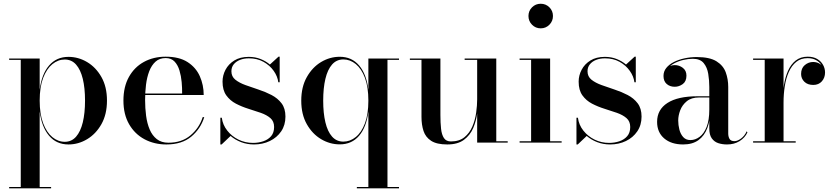

<svg xmlns="http://www.w3.org/2000/svg" viewBox="-20 -780 4554 1050"><path d="M30 250V242.5H93.5V-452.5H30V-460H197V-289.5Q208 -375 248.5 -422Q289 -469 354.5 -469Q408.5 -469 456.5 -440.5Q504.5 -412 534.8 -358.5Q565 -305 565 -230Q565 -155 534.8 -101.2Q504.5 -47.5 456.5 -18.8Q408.5 10 354.5 10Q289 10 248.5 -37.5Q208 -85 197 -170.5V242.5H259.5V250ZM334 -4.5Q371.5 -4.5 396 -32.5Q420.5 -60.5 432.8 -111Q445 -161.5 445 -230Q445 -298.5 432.8 -348.8Q420.5 -399 396 -426.8Q371.5 -454.5 334 -454.5Q297.5 -454.5 266.2 -429Q235 -403.5 216 -353.8Q197 -304 197 -230Q197 -156 216 -106Q235 -56 266.2 -30.2Q297.5 -4.5 334 -4.5Z M890 10Q823.5 10 770.2 -18.5Q717 -47 686 -100.8Q655 -154.5 655 -230Q655 -305.5 685 -359.2Q715 -413 767.2 -441.5Q819.5 -470 886 -470Q960 -470 1005.8 -440.5Q1051.5 -411 1072.8 -363Q1094 -315 1094 -260.5H722V-268.5H976Q976.5 -297.5 973.5 -331Q970.5 -364.5 961.5 -394.5Q952.5 -424.5 934.5 -443.5Q916.5 -462.5 886 -462.5Q852.5 -462.5 830.8 -443Q809 -423.5 796.2 -390.5Q783.5 -357.5 778.5 -316.8Q773.5 -276 773.5 -233Q773.5 -188.5 779 -146.8Q784.5 -105 798.5 -72Q812.5 -39 837.5 -19.2Q862.5 0.5 901 0.5Q974 0.5 1022 -40Q1070 -80.5 1088.5 -139.5H1097Q1077.5 -76 1026.2 -33Q975 10 890 10Z M1185 10V-136H1193Q1198 -97 1222.8 -65.8Q1247.5 -34.5 1284.2 -16.5Q1321 1.5 1363.5 1.5Q1393.5 1.5 1420 -7.5Q1446.5 -16.5 1462.8 -35.5Q1479 -54.5 1479 -85.5Q1479 -116.5 1458.8 -134Q1438.5 -151.5 1406.5 -162.8Q1374.5 -174 1338.2 -185.2Q1302 -196.5 1270 -213.2Q1238 -230 1217.5 -258.5Q1197 -287 1197 -333.5Q1197 -367.5 1213.2 -398.5Q1229.5 -429.5 1261.2 -449.2Q1293 -469 1340.5 -469Q1376 -469 1405.2 -457.2Q1434.5 -445.5 1456 -427L1503 -470H1509.5V-330H1502Q1498 -362.5 1476.8 -392.5Q1455.5 -422.5 1421 -441.8Q1386.5 -461 1341 -461Q1314 -461 1292.5 -452.5Q1271 -444 1258.2 -428.2Q1245.5 -412.5 1245.5 -390Q1245.5 -361.5 1267 -344.2Q1288.5 -327 1322.2 -314.8Q1356 -302.5 1393.5 -290.2Q1431 -278 1464.8 -260.5Q1498.5 -243 1519.8 -215Q1541 -187 1541 -142.5Q1541 -96 1517.8 -61.8Q1494.5 -27.5 1455.5 -8.8Q1416.5 10 1369 10Q1331.5 10 1298.8 -2.5Q1266 -15 1241 -36.5L1192 10Z M1931.5 250V242.5H1994.5V-170Q1984 -84.5 1943.8 -37.5Q1903.5 9.5 1838 9.5Q1784 9.5 1736 -19Q1688 -47.5 1657.8 -101Q1627.5 -154.5 1627.5 -229.5Q1627.5 -304.5 1657.8 -358.2Q1688 -412 1736 -440.8Q1784 -469.5 1838 -469.5Q1903.5 -469.5 1943.8 -422.2Q1984 -375 1994.5 -289.5V-460H2162V-452.5H2099V242.5H2162V250ZM1858 -5.5Q1894.5 -5.5 1925.8 -30.8Q1957 -56 1975.8 -105.8Q1994.5 -155.5 1994.5 -229.5Q1994.5 -304 1975.8 -354Q1957 -404 1925.8 -429.5Q1894.5 -455 1858 -455Q1820.5 -455 1796 -427.2Q1771.5 -399.5 1759.5 -348.8Q1747.5 -298 1747.5 -229.5Q1747.5 -161.5 1759.5 -111Q1771.5 -60.5 1796 -33Q1820.5 -5.5 1858 -5.5Z M2426 10Q2368.5 10 2338 -9.8Q2307.5 -29.5 2296.2 -63.5Q2285 -97.5 2285 -141V-452.5H2221.5V-460H2388.5V-151Q2388.5 -109 2392 -76.2Q2395.5 -43.5 2407.8 -25Q2420 -6.5 2446 -6.5Q2491.5 -6.5 2519.8 -29.5Q2548 -52.5 2563.2 -88.2Q2578.5 -124 2584 -163.8Q2589.5 -203.5 2589.5 -236.5L2595 -240Q2595 -205 2589.8 -162Q2584.5 -119 2567.8 -79.8Q2551 -40.5 2517 -15.2Q2483 10 2426 10ZM2589.5 0V-452.5H2521V-460H2694V-7.5H2756.5V0Z M2937 -625Q2909 -625 2889.5 -644.8Q2870 -664.5 2870 -692.5Q2870 -720.5 2889.5 -740Q2909 -759.5 2937 -759.5Q2965 -759.5 2984.5 -740Q3004 -720.5 3004 -692.5Q3004 -664.5 2984.5 -644.8Q2965 -625 2937 -625ZM2988.5 -460V-7.5H3051.5V0H2821.5V-7.5H2884.5V-452.5H2821.5V-460Z M3132.5 10V-136H3140.5Q3145.5 -97 3170.2 -65.8Q3195 -34.5 3231.8 -16.5Q3268.5 1.5 3311 1.5Q3341 1.5 3367.5 -7.5Q3394 -16.5 3410.2 -35.5Q3426.5 -54.5 3426.5 -85.5Q3426.5 -116.5 3406.2 -134Q3386 -151.5 3354 -162.8Q3322 -174 3285.8 -185.2Q3249.5 -196.5 3217.5 -213.2Q3185.5 -230 3165 -258.5Q3144.5 -287 3144.5 -333.5Q3144.5 -367.5 3160.8 -398.5Q3177 -429.5 3208.8 -449.2Q3240.5 -469 3288 -469Q3323.5 -469 3352.8 -457.2Q3382 -445.5 3403.5 -427L3450.5 -470H3457V-330H3449.5Q3445.5 -362.5 3424.2 -392.5Q3403 -422.5 3368.5 -441.8Q3334 -461 3288.5 -461Q3261.5 -461 3240 -452.5Q3218.5 -444 3205.8 -428.2Q3193 -412.5 3193 -390Q3193 -361.5 3214.5 -344.2Q3236 -327 3269.8 -314.8Q3303.5 -302.5 3341 -290.2Q3378.5 -278 3412.2 -260.5Q3446 -243 3467.2 -215Q3488.5 -187 3488.5 -142.5Q3488.5 -96 3465.2 -61.8Q3442 -27.5 3403 -8.8Q3364 10 3316.5 10Q3279 10 3246.2 -2.5Q3213.5 -15 3188.5 -36.5L3139.5 10Z M3956 10Q3930 10 3908 2.8Q3886 -4.5 3872.5 -23.5Q3859 -42.5 3859 -76.5V-304.5Q3859 -340.5 3853.2 -376Q3847.5 -411.5 3828.2 -435Q3809 -458.5 3769 -458.5Q3743.5 -458.5 3717 -452.2Q3690.5 -446 3668 -434.2Q3645.5 -422.5 3631.5 -405Q3617.5 -387.5 3617.5 -364.5H3609.5Q3609.5 -391.5 3628 -407.8Q3646.5 -424 3670 -424Q3694.5 -424 3714.2 -409Q3734 -394 3734 -366.5Q3734 -335 3713.8 -320.2Q3693.5 -305.5 3670 -305.5Q3643.5 -305.5 3626 -320.8Q3608.5 -336 3608.5 -364.5Q3608.5 -389.5 3623.8 -408.5Q3639 -427.5 3665 -440.8Q3691 -454 3723.5 -461Q3756 -468 3790 -468Q3861 -468 3898.2 -444.8Q3935.5 -421.5 3949 -384.2Q3962.5 -347 3962.5 -304.5V-50Q3962.5 -33 3969.5 -20.5Q3976.5 -8 3997 -8Q4012.5 -8 4032.2 -22.2Q4052 -36.5 4063.5 -62L4067.5 -56Q4054 -26.5 4024.5 -8.2Q3995 10 3956 10ZM3716 10Q3651 10 3612.2 -23.2Q3573.5 -56.5 3573.5 -113.5Q3573.5 -180.5 3630.2 -217Q3687 -253.5 3793.5 -253.5H3905.5V-247H3803Q3761 -247 3736 -226.5Q3711 -206 3700 -177Q3689 -148 3689 -121Q3689 -96.5 3695.2 -71.8Q3701.5 -47 3716.2 -30.5Q3731 -14 3755.5 -14Q3782.5 -14 3806.2 -31.8Q3830 -49.5 3844.5 -86.2Q3859 -123 3859 -181H3864.5Q3864.5 -123.5 3848.5 -80.5Q3832.5 -37.5 3799.8 -13.8Q3767 10 3716 10Z M4260 -219.5Q4260 -267 4266.8 -311.8Q4273.5 -356.5 4289.2 -392.2Q4305 -428 4331.5 -449Q4358 -470 4397.5 -470Q4427.5 -470 4448.5 -457.8Q4469.5 -445.5 4480.8 -425.8Q4492 -406 4492 -383.5Q4492 -355 4474.5 -335.2Q4457 -315.5 4427.5 -315.5Q4396.5 -315.5 4378.8 -333Q4361 -350.5 4361 -375.5Q4361 -407 4381.2 -424Q4401.5 -441 4426.5 -441Q4445 -441 4459.8 -433Q4474.5 -425 4483 -412Q4491.5 -399 4491.5 -383.5H4484Q4484 -404.5 4473.2 -422.5Q4462.5 -440.5 4443 -451.2Q4423.5 -462 4397 -462Q4360 -462 4334.8 -441.8Q4309.5 -421.5 4294 -386.8Q4278.5 -352 4271.8 -308.8Q4265 -265.5 4265 -219.5ZM4265 -460V-7.5H4331.5V0H4098.5V-7.5H4162V-452.5H4098.5V-460Z"/></svg>

Font: BodoniModa_28ptMedium
Style: Regular
Weight: 500
Designer: Owen Earl
Foundry: indestructible type
Version: Version 2.004